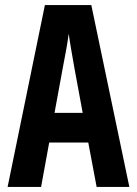

<svg xmlns="http://www.w3.org/2000/svg" viewBox="-20 -737 540 757"><path d="M228 -472Q233 -497 240 -535.5Q247 -574 251 -604Q255 -574 261.5 -537Q268 -500 273 -471L306 -292H195ZM361 0H490L340 -717H157L10 0H142L174 -175H328Z"/></svg>

Font: Noto Sans Mono UI Condensed
Style: Bold
Weight: 700
Width: 3
Designer: Monotype Design team
Foundry: Monotype Imaging Inc.
Version: 1.000